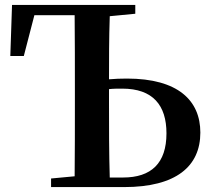

<svg xmlns="http://www.w3.org/2000/svg" viewBox="-20 -762 861 782"><path d="M427 -39C424 -140 424 -243 424 -346V-399C442 -401 460 -401 478 -401C603 -401 658 -333 658 -219C658 -97 596 -39 481 -39ZM531 -706V-742H29L22 -534H77L120 -700H284C285 -600 285 -498 285 -395V-346C285 -245 285 -144 284 -44L188 -35V0H485C698 0 796 -85 796 -222C796 -352 706 -442 497 -442C471 -442 447 -441 424 -439C424 -515 424 -605 427 -696Z"/></svg>

Font: Source Han Serif
Style: Bold
Weight: 700
Designer: Ryoko NISHIZUKA 西塚涼子 (kana & ideographs); Frank Grießhammer (Latin, Greek & Cyrillic); Wenlong ZHANG 张文龙 (bopomofo); San
Foundry: Adobe Systems Incorporated
Version: Version 1.001;PS 1.001;hotconv 16.6.54;makeotf.lib2.5.65590